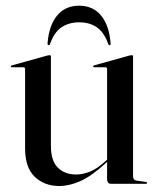

<svg xmlns="http://www.w3.org/2000/svg" viewBox="-20 -630 536 658"><path d="M66 -121V-394Q66 -399.5 59.5 -399.5H20.5Q17 -399.5 17 -402.5Q17 -404.5 21 -406L141.5 -439.5Q147.5 -441 150 -441Q154.5 -441 154.5 -436V-130Q154.5 -79 178.2 -55.5Q202 -32 240.5 -32Q264.5 -32 289.2 -42.2Q314 -52.5 340 -76.5L347 -83V-394Q347 -399.5 341.5 -399.5H302.5Q299 -399.5 299 -402.5Q299 -404.5 302.5 -406L423 -439.5Q428.5 -441 431 -441Q436 -441 436 -436V-25.5Q436 -13 448 -11L479.5 -6.5Q484 -6 484 -3Q484 0 480.5 0H361Q347 0 347 -16.5V-75L343.5 -72Q294 -26.5 255.8 -9.5Q217.5 7.5 183 7.5Q132.5 7.5 99.2 -24Q66 -55.5 66 -121ZM251 -553.5Q216.5 -553.5 191.2 -536.8Q166 -520 152 -480.5Q150.5 -475 147 -475Q142.5 -475 143 -482.5Q148 -543.5 176 -577Q204 -610.5 251 -610.5Q298.5 -610.5 326.2 -577Q354 -543.5 359 -482.5Q360 -475 355.5 -475Q352 -475 350.5 -480.5Q337 -518.5 312.5 -536Q288 -553.5 251 -553.5Z"/></svg>

Font: Fraunces144ptRegular
Style: Regular
Weight: 400
Version: Version 1.000;[0bf87f6ff]